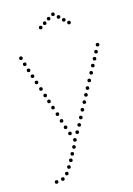

<svg xmlns="http://www.w3.org/2000/svg" viewBox="-101 -793 743 1069"><g transform="rotate(-10 270.5 -258.5)"><path d="M71 -463Q61 -463 61 -473Q61 -483 71 -483Q81 -483 81 -473Q81 -463 71 -463ZM86 -426Q76 -426 76 -436Q76 -446 86 -446Q96 -446 96 -436Q96 -426 86 -426ZM102 -390Q92 -390 92 -400Q92 -410 102 -410Q112 -410 112 -400Q112 -390 102 -390ZM118 -352Q108 -352 108 -362Q108 -372 118 -372Q128 -372 128 -362Q128 -352 118 -352ZM136 -312Q126 -312 126 -322Q126 -332 136 -332Q146 -332 146 -322Q146 -312 136 -312ZM153 -272Q143 -272 143 -282Q143 -292 153 -292Q163 -292 163 -282Q163 -272 153 -272ZM168 -236Q158 -236 158 -246Q158 -256 168 -256Q178 -256 178 -246Q178 -236 168 -236ZM184 -198Q174 -198 174 -208Q174 -218 184 -218Q194 -218 194 -208Q194 -198 184 -198ZM202 -158Q192 -158 192 -168Q192 -178 202 -178Q212 -178 212 -168Q212 -158 202 -158ZM218 -117Q208 -117 208 -127Q208 -137 218 -137Q228 -137 228 -127Q228 -117 218 -117ZM234 -78Q224 -78 224 -88Q224 -98 234 -98Q244 -98 244 -88Q244 -78 234 -78ZM273 0Q263 0 263 -10Q263 -20 273 -20Q283 -20 283 -10Q283 0 273 0ZM252 -40Q242 -40 242 -50Q242 -60 252 -60Q262 -60 262 -50Q262 -40 252 -40ZM56 -500Q46 -500 46 -510Q46 -520 56 -520Q66 -520 66 -510Q66 -500 56 -500ZM474 -463Q464 -463 464 -473Q464 -483 474 -483Q484 -483 484 -473Q484 -463 474 -463ZM459 -426Q449 -426 449 -436Q449 -446 459 -446Q469 -446 469 -436Q469 -426 459 -426ZM443 -390Q433 -390 433 -400Q433 -410 443 -410Q453 -410 453 -400Q453 -390 443 -390ZM427 -352Q417 -352 417 -362Q417 -372 427 -372Q437 -372 437 -362Q437 -352 427 -352ZM409 -312Q399 -312 399 -322Q399 -332 409 -332Q419 -332 419 -322Q419 -312 409 -312ZM392 -272Q382 -272 382 -282Q382 -292 392 -292Q402 -292 402 -282Q402 -272 392 -272ZM377 -236Q367 -236 367 -246Q367 -256 377 -256Q387 -256 387 -246Q387 -236 377 -236ZM361 -198Q351 -198 351 -208Q351 -218 361 -218Q371 -218 371 -208Q371 -198 361 -198ZM343 -158Q333 -158 333 -168Q333 -178 343 -178Q353 -178 353 -168Q353 -158 343 -158ZM327 -117Q317 -117 317 -127Q317 -137 327 -137Q337 -137 337 -127Q337 -117 327 -117ZM311 -78Q301 -78 301 -88Q301 -98 311 -98Q321 -98 321 -88Q321 -78 311 -78ZM293 -40Q283 -40 283 -50Q283 -60 293 -60Q303 -60 303 -50Q303 -40 293 -40ZM489 -500Q479 -500 479 -510Q479 -520 489 -520Q499 -520 499 -510Q499 -500 489 -500ZM132 213Q122 213 122 203Q122 193 132 193Q142 193 142 203Q142 213 132 213ZM169 203Q159 203 159 193Q159 183 169 183Q179 183 179 193Q179 203 169 203ZM196 177Q186 177 186 167Q186 157 196 157Q206 157 206 167Q206 177 196 177ZM214 143Q204 143 204 133Q204 123 214 123Q224 123 224 133Q224 143 214 143ZM231 108Q221 108 221 98Q221 88 231 88Q241 88 241 98Q241 108 231 108ZM245 74Q235 74 235 64Q235 54 245 54Q255 54 255 64Q255 74 245 74ZM261 38Q251 38 251 28Q251 18 261 18Q271 18 271 28Q271 38 261 38ZM274 -710Q264 -710 264 -720Q264 -730 274 -730Q284 -730 284 -720Q284 -710 274 -710ZM302 -690Q292 -690 292 -700Q292 -710 302 -710Q312 -710 312 -700Q312 -690 302 -690ZM328 -669Q318 -669 318 -679Q318 -689 328 -689Q338 -689 338 -679Q338 -669 328 -669ZM354 -649Q344 -649 344 -659Q344 -669 354 -669Q364 -669 364 -659Q364 -649 354 -649ZM246 -690Q236 -690 236 -700Q236 -710 246 -710Q256 -710 256 -700Q256 -690 246 -690ZM220 -669Q210 -669 210 -679Q210 -689 220 -689Q230 -689 230 -679Q230 -669 220 -669ZM194 -649Q184 -649 184 -659Q184 -669 194 -669Q204 -669 204 -659Q204 -649 194 -649Z"/></g></svg>

Font: Raleway Dots 
Style: Regular
Weight: 400
Version: Version 1.000